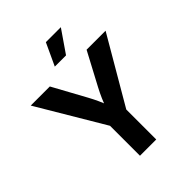

<svg xmlns="http://www.w3.org/2000/svg" viewBox="-257 -1093 1239 1239"><g transform="rotate(-45 362.0 -474.0)"><path d="M290 0V-273.4L20.5 -727.5H194.8L317.9 -502.4Q336.4 -468.8 351.3 -435.8Q366.2 -402.8 381.8 -358.9H349.1Q364.3 -403.3 378.7 -436.3Q393.1 -469.2 410.6 -502.4L530.3 -727.5H703.6L438.5 -273.4V0ZM308.1 -795.4 378.9 -947.8H515.6L410.6 -795.4Z"/></g></svg>

Font: Inter 17pt
Style: Bold
Weight: 700
Version: Version 4.001;git-66647c0bb